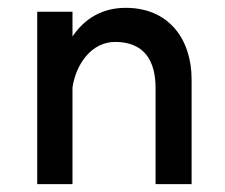

<svg xmlns="http://www.w3.org/2000/svg" viewBox="-20 -470 574 490"><path d="M469 -267C469 -371 410 -450 301 -450C239 -450 195 -421 165 -377V-440H75V0H165V-247C174 -306 213 -363 274 -363C348 -363 377 -315 377 -246V0H469Z"/></svg>

Font: Glacial Indifference
Style: Medium
Weight: 500
Version: Version 1.001